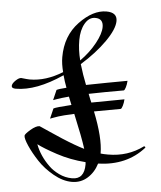

<svg xmlns="http://www.w3.org/2000/svg" viewBox="-62 -889 894 1068"><g transform="rotate(5 385.0 -355.5)"><path d="M367 -552Q416 -602 445.5 -656.5Q475 -711 475 -748Q475 -795 430 -795Q395 -795 373.5 -757.5Q352 -720 352 -664.5Q352 -609 367 -552ZM447 22Q447 14 446 9Q360 3 283 -22.5Q206 -48 170 -67Q194 -3 248 49Q270 71 305 88Q340 105 379 105Q447 105 447 22ZM23 -364Q0 -364 0 -377.5Q0 -391 18 -408.5Q36 -426 49 -426Q83 -422 96 -422Q186 -422 278 -479Q266 -524 266 -562Q266 -681 340 -758.5Q414 -836 489 -836Q549 -836 549 -788Q549 -743 499.5 -672Q450 -601 372 -532Q389 -474 411 -419Q528 -442 639 -462Q638 -442 633 -425.5Q628 -409 623 -407Q519 -389 430 -371Q442 -339 449 -324Q473 -329 631 -358Q630 -338 625 -321.5Q620 -305 615 -303L468 -276Q525 -133 525 -47V-46Q539 -44 567 -44Q677 -44 762 -107Q770 -107 770 -100Q676 6 516 11Q501 61 465 93Q429 125 379 125Q329 125 275 94.5Q221 64 183 23.5Q145 -17 120 -54.5Q95 -92 95 -108Q95 -117 124.5 -142.5Q154 -168 174 -168Q186 -163 234 -141.5Q282 -120 304 -111Q383 -78 432 -64Q413 -125 360 -253Q293 -238 273 -231Q253 -224 244.5 -221Q236 -218 232.5 -216.5Q229 -215 228 -215L242 -273Q257 -281 340 -301L322 -346Q277 -334 257 -326.5Q237 -319 236 -319L250 -377Q260 -383 304 -394Q291 -428 282 -462Q138 -364 23 -364Z"/></g></svg>

Font: Mr Bedfort
Style: Regular
Weight: 400
Designer: Alejandro Paul
Foundry: Alejandro Paul
Version: Version 1.000